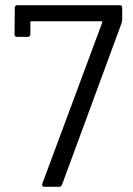

<svg xmlns="http://www.w3.org/2000/svg" viewBox="-20 -720 513 740"><path d="M143 -12 374 -633Q376 -638 371 -638H101Q97 -638 97 -634V-588Q97 -578 87 -578H46Q36 -578 36 -588L37 -690Q37 -700 47 -700H441Q451 -700 451 -690V-644L449 -632L219 -8Q216 0 207 0H151Q146 0 143.5 -3.5Q141 -7 143 -12Z"/></svg>

Font: Barlow GEO
Style: Regular
Weight: 400
Designer: Jeremy Tribby
Foundry: Tribby Type
Version: Version 1.408